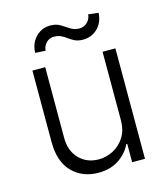

<svg xmlns="http://www.w3.org/2000/svg" viewBox="-111 -823 799 916"><g transform="rotate(-15 288.5 -364.5)"><path d="M430 -208.5V-545.5H493.3V0H430V-90.6H425.1Q405.9 -48.7 364.3 -20.8Q322.8 7.1 262.8 7.1Q184.3 7.1 133.9 -44Q83.5 -95.2 83.5 -192.1V-545.5H146.7V-196Q146.7 -132.1 184.3 -93.2Q221.9 -54.3 280.9 -54.3Q317.8 -54.3 352.1 -72.1Q386.4 -89.8 408.2 -124.1Q430 -158.4 430 -208.5ZM169 -620.7 117.9 -623.6Q119.7 -671.2 149.1 -701.2Q178.6 -731.2 221.2 -731.2Q250.4 -731.2 270.2 -718.8Q290.1 -706.3 309.1 -693.9Q328.1 -681.5 353.7 -681.5Q375.4 -681.5 391.7 -697.1Q408 -712.7 409.8 -735.8L459.9 -730.1Q457.4 -682.5 427.6 -653.9Q397.7 -625.4 356.5 -625.4Q332.7 -625.4 316.8 -632.8Q300.8 -640.3 287.6 -650.2Q274.5 -660.2 259.8 -667.6Q245 -675.1 224.1 -675.1Q201.3 -675.1 185.9 -659.4Q170.5 -643.8 169 -620.7Z"/></g></svg>

Font: Inter Zeller Light
Style: Regular
Weight: 300
Designer: Rasmus Andersson; Joe Bland
Foundry: zeller
Version: Version 3.015;git-dec3a8cb1